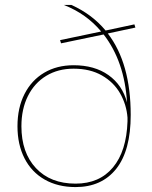

<svg xmlns="http://www.w3.org/2000/svg" viewBox="-20 -750 617 780"><path d="M418 -614Q511 -493 511 -283Q511 -138 452 -64Q393 10 287 10Q215 10 161.5 -20.5Q108 -51 79.5 -107Q51 -163 51 -237Q51 -312 79.5 -368Q108 -424 159.5 -454.5Q211 -485 279 -485Q364 -485 420.5 -445Q477 -405 496 -334Q486 -500 401 -610L228 -574L224 -587L391 -622Q331 -694 239 -730H270Q354 -692 409 -626L526 -651L530 -638ZM498 -257V-272Q494 -325 468 -370.5Q442 -416 394 -443.5Q346 -471 279 -471Q216 -471 168 -442Q120 -413 93.5 -360Q67 -307 67 -237Q67 -130 126 -67Q185 -4 287 -4Q384 -4 439 -70Q494 -136 498 -257Z"/></svg>

Font: Work Sans Thin
Style: Regular
Weight: 260
Designer: Wei Huang
Foundry: Wei Huang
Version: Version 1.500